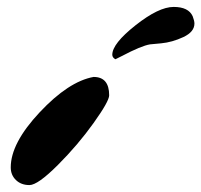

<svg xmlns="http://www.w3.org/2000/svg" viewBox="-20 -508 581 554"><path d="M295 -233Q295 -286 250 -286Q178 -273 94.5 -184Q11 -95 11 -25Q11 -3 26 11.5Q41 26 65 26Q89 26 147 -32Q205 -90 250 -153Q295 -216 295 -233ZM536 -461Q541 -448 541 -440Q541 -416 509 -401Q477 -386 445 -383L413 -380Q388 -376 331 -346L313 -337Q304 -342 304 -350Q304 -382 371 -435Q438 -488 481 -488Q524 -488 536 -461Z"/></svg>

Font: Mrs Sheppards
Style: Regular
Weight: 400
Version: Version 1.000